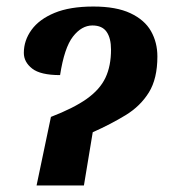

<svg xmlns="http://www.w3.org/2000/svg" viewBox="-20 -568 519 588"><path d="M136 -210Q206 -237 246 -265.5Q286 -294 303 -330Q320 -366 320 -416Q320 -451 306.5 -470.5Q293 -490 263 -490Q230 -490 203.5 -456Q177 -422 164 -338Q104 -338 78.5 -358Q53 -378 53 -406Q53 -444 76.5 -476.5Q100 -509 147 -528.5Q194 -548 266 -548Q336 -548 379.5 -527.5Q423 -507 442.5 -472.5Q462 -438 462 -395Q462 -327 436 -285Q410 -243 365 -215.5Q320 -188 264 -163L237 0H92Z"/></svg>

Font: Noto Serif Condensed
Style: Bold Italic
Weight: 700
Width: 3
Italic angle: -12°
Designer: Monotype Design Team
Foundry: Monotype Imaging Inc.
Version: Version 2.014